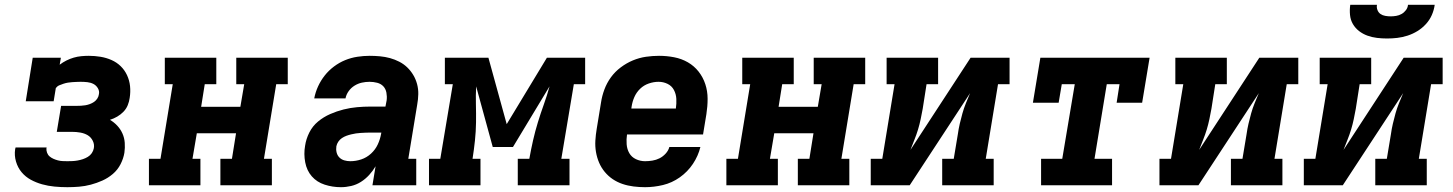

<svg xmlns="http://www.w3.org/2000/svg" viewBox="-20 -770 6040 798"><path d="M260 8Q233 8 206.5 5.5Q180 3 155 -4Q130 -11 108 -23Q86 -35 70 -54Q54 -73 46.5 -98.5Q39 -124 43 -150Q44 -152 44 -154Q44 -156 45 -157H174Q174 -157 174 -156.5Q174 -156 173 -155Q172 -145 175.5 -135.5Q179 -126 186 -120Q193 -114 202 -110Q211 -106 220.5 -103.5Q230 -101 240 -100.5Q250 -100 260 -100Q271 -100 281.5 -100.5Q292 -101 303 -103Q314 -105 324.5 -108.5Q335 -112 345 -118Q355 -124 361.5 -133.5Q368 -143 370 -154Q373 -170 365.5 -185Q358 -200 344.5 -208Q331 -216 314 -219Q297 -222 280 -222H216L234 -330H298Q307 -330 316.5 -330.5Q326 -331 335 -332.5Q344 -334 353.5 -337.5Q363 -341 371 -346.5Q379 -352 384.5 -360.5Q390 -369 391 -378Q394 -391 387 -403Q380 -415 368.5 -421Q357 -427 343 -428.5Q329 -430 315 -430Q306 -430 297 -429.5Q288 -429 279.5 -428.5Q271 -428 262 -426.5Q253 -425 244 -422Q235 -419 226.5 -415.5Q218 -412 212 -404L203 -349H87L116 -530H233L228 -501Q241 -511 256 -518.5Q271 -526 286.5 -530.5Q302 -535 318 -536.5Q334 -538 349 -538Q374 -538 398 -534Q422 -530 443.5 -520.5Q465 -511 481.5 -495Q498 -479 508 -457.5Q518 -436 520.5 -412Q523 -388 519 -363Q517 -348 511 -333Q505 -318 493.5 -306Q482 -294 467.5 -285.5Q453 -277 437 -272Q454 -262 467.5 -247.5Q481 -233 489 -215Q497 -197 498.5 -176.5Q500 -156 497 -135Q493 -111 481 -87.5Q469 -64 449 -47Q429 -30 405.5 -19.5Q382 -9 357.5 -2.5Q333 4 308.5 6Q284 8 260 8Z M599 0V-110H647L698 -420H665V-530H879V-420H831L816 -326H979L995 -420H962V-530H1176V-420H1128L1077 -110H1110V0H896V-110H944L961 -216H798L780 -110H813V0Z M1397 8Q1362 8 1329.5 -2.5Q1297 -13 1276 -37Q1255 -61 1248.5 -95.5Q1242 -130 1248 -164Q1252 -192 1265.5 -219Q1279 -246 1302 -265Q1325 -284 1352.5 -296Q1380 -308 1408 -315Q1436 -322 1464 -324.5Q1492 -327 1519 -327H1582L1587 -353Q1589 -369 1586 -385Q1583 -401 1573 -411.5Q1563 -422 1547.5 -426Q1532 -430 1516 -430Q1500 -430 1484 -426.5Q1468 -423 1453.5 -414Q1439 -405 1429 -391Q1419 -377 1416 -361H1286Q1291 -387 1302 -411Q1313 -435 1329.5 -456Q1346 -477 1368 -493.5Q1390 -510 1414.5 -520Q1439 -530 1465 -534Q1491 -538 1516 -538Q1538 -538 1559.5 -536Q1581 -534 1601 -528.5Q1621 -523 1639.5 -513.5Q1658 -504 1672.5 -490Q1687 -476 1697.5 -458.5Q1708 -441 1713.5 -420.5Q1719 -400 1718.5 -378.5Q1718 -357 1714 -335L1677 -110H1710V0H1528L1541 -79Q1530 -60 1514.5 -43Q1499 -26 1480 -14Q1461 -2 1439.5 3Q1418 8 1397 8ZM1436 -100Q1459 -100 1481.5 -107.5Q1504 -115 1522 -131.5Q1540 -148 1550 -169.5Q1560 -191 1564 -214L1565 -219H1519Q1509 -219 1499 -218.5Q1489 -218 1479 -217.5Q1469 -217 1459.5 -215.5Q1450 -214 1439.5 -211.5Q1429 -209 1419.5 -205.5Q1410 -202 1401 -196Q1392 -190 1386 -181Q1380 -172 1378 -162Q1376 -149 1379 -136.5Q1382 -124 1390.5 -115.5Q1399 -107 1411 -103.5Q1423 -100 1436 -100Z M1763 0V-110H1810L1862 -420H1829V-530H2010L2086 -254L2253 -530H2412V-420H2365L2313 -110H2347V0H2132V-110H2180Q2187 -149 2195.5 -186.5Q2204 -224 2215.5 -261.5Q2227 -299 2240.5 -336.5Q2254 -374 2264 -411L2112 -159H2028L1959 -411Q1957 -373 1958 -336Q1959 -299 1958.5 -261.5Q1958 -224 1954 -186Q1950 -148 1944 -110H1977V0Z M2661 8Q2637 8 2613 5Q2589 2 2567 -5.5Q2545 -13 2526.5 -25.5Q2508 -38 2493.5 -55.5Q2479 -73 2470 -94Q2461 -115 2457 -138.5Q2453 -162 2454.5 -186Q2456 -210 2460 -234L2478 -344Q2482 -371 2492 -398Q2502 -425 2519 -448.5Q2536 -472 2560 -490Q2584 -508 2610.5 -519Q2637 -530 2664.5 -534Q2692 -538 2719 -538Q2751 -538 2782 -532Q2813 -526 2839 -511Q2865 -496 2883.5 -472.5Q2902 -449 2911.5 -420Q2921 -391 2921 -359.5Q2921 -328 2916 -296L2902 -211H2586Q2583 -191 2584.5 -170.5Q2586 -150 2595.5 -133.5Q2605 -117 2623 -108.5Q2641 -100 2661 -100Q2676 -100 2691.5 -102.5Q2707 -105 2721 -112Q2735 -119 2746.5 -131.5Q2758 -144 2762 -159H2891Q2882 -122 2860 -89Q2838 -56 2805.5 -33Q2773 -10 2735.5 -1Q2698 8 2661 8ZM2604 -319H2789Q2792 -339 2791 -359Q2790 -379 2781 -396Q2772 -413 2754.5 -421.5Q2737 -430 2717 -430Q2697 -430 2676.5 -423Q2656 -416 2640.5 -401Q2625 -386 2616.5 -366.5Q2608 -347 2605 -326Z M2999 0V-110H3047L3098 -420H3065V-530H3279V-420H3231L3216 -326H3379L3395 -420H3362V-530H3576V-420H3528L3477 -110H3510V0H3296V-110H3344L3361 -216H3198L3180 -110H3213V0Z M3599 0V-110H3647L3698 -420H3665V-530H3879V-420H3831L3815 -318Q3811 -296 3806.5 -274.5Q3802 -253 3795.5 -231.5Q3789 -210 3780.5 -189Q3772 -168 3764 -147L4014 -530H4176V-420H4128L4077 -110H4110V0H3896V-110H3944L3961 -212Q3964 -234 3969 -255.5Q3974 -277 3980 -298.5Q3986 -320 3994.5 -341Q4003 -362 4012 -383L3761 0Z M4307 0V-110H4395L4447 -420H4393L4380 -343H4273L4304 -530H4758L4727 -343H4621L4633 -420H4580L4529 -110H4602V0Z M4799 0V-110H4847L4898 -420H4865V-530H5079V-420H5031L5015 -318Q5011 -296 5006.5 -274.5Q5002 -253 4995.5 -231.5Q4989 -210 4980.5 -189Q4972 -168 4964 -147L5214 -530H5376V-420H5328L5277 -110H5310V0H5096V-110H5144L5161 -212Q5164 -234 5169 -255.5Q5174 -277 5180 -298.5Q5186 -320 5194.5 -341Q5203 -362 5212 -383L4961 0Z M5399 0V-110H5447L5498 -420H5465V-530H5679V-420H5631L5615 -318Q5611 -296 5606.5 -274.5Q5602 -253 5595.5 -231.5Q5589 -210 5580.5 -189Q5572 -168 5564 -147L5814 -530H5976V-420H5928L5877 -110H5910V0H5696V-110H5744L5761 -212Q5764 -234 5769 -255.5Q5774 -277 5780 -298.5Q5786 -320 5794.5 -341Q5803 -362 5812 -383L5561 0ZM5745 -610Q5724 -610 5703 -612.5Q5682 -615 5663 -622Q5644 -629 5628.5 -641Q5613 -653 5603 -670Q5593 -687 5591 -708Q5589 -729 5592 -750H5703Q5701 -739 5705 -728.5Q5709 -718 5717.5 -712Q5726 -706 5737.5 -704Q5749 -702 5760 -702Q5771 -702 5783 -704Q5795 -706 5805.5 -712Q5816 -718 5823.5 -728Q5831 -738 5832 -750H5943Q5940 -728 5931 -707.5Q5922 -687 5906.5 -670Q5891 -653 5871.5 -641Q5852 -629 5830.5 -622Q5809 -615 5787.5 -612.5Q5766 -610 5745 -610Z"/></svg>

Font: Iosevka Curly Slab XBdExObl
Style: Regular
Weight: 800
Width: 7
Italic angle: -9°
Monospace: yes
Designer: Belleve Invis
Foundry: Belleve Invis
Version: Version 11.1.0; ttfautohint (v1.8.3)